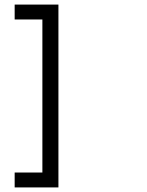

<svg xmlns="http://www.w3.org/2000/svg" viewBox="-20 -760 640 838"><path d="M235 -740V58H44V-7H165V-675H44V-740Z"/></svg>

Font: Orbit
Style: Regular
Weight: 400
Designer: Sooun Cho
Foundry: JAMO
Version: Version 1.000; ttfautohint (v1.8.4.7-5d5b);gftools[0.9.29]